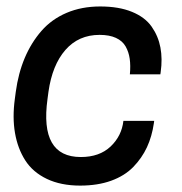

<svg xmlns="http://www.w3.org/2000/svg" viewBox="-20 -562 563 594"><path d="M129.9 -277.8 127 -255.9Q102.1 -76.2 230 -76.2Q287.6 -76.2 322 -108.6Q356.4 -141.1 361.8 -188H457L456.1 -181.2Q450.2 -140.1 434.6 -106.4Q418.9 -72.8 392.3 -45.4Q365.7 -18.1 324 -2.9Q282.2 12.2 228 12.2Q168.5 12.2 125 -8.5Q81.5 -29.3 58.1 -65.9Q34.7 -102.5 26.4 -150.6Q18.1 -198.7 25.9 -255.9L28.8 -277.8Q36.6 -335.4 56.6 -382.8Q76.7 -430.2 108.2 -466.3Q139.6 -502.4 186 -522.2Q232.4 -542 290 -542Q347.7 -542 388.2 -525.4Q428.7 -508.8 449.2 -479.5Q469.7 -450.2 476.3 -415Q482.9 -379.9 477.1 -338.9L476.1 -332H381.8Q384.3 -359.4 381.3 -380.1Q378.4 -400.9 368.7 -418.2Q358.9 -435.5 338.6 -444.8Q318.4 -454.1 288.1 -454.1Q223.1 -454.1 182.4 -407.5Q141.6 -360.8 129.9 -277.8Z"/></svg>

Font: Cooper Hewitt
Style: Medium Italic
Weight: 708
Designer: Village Type and Design LLC
Foundry: Cooper Hewitt Smithsonian Design Museum
Version: 1.000